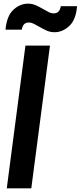

<svg xmlns="http://www.w3.org/2000/svg" viewBox="-20 -1029 441 1049"><path d="M381 -853ZM278 -853Q254 -853 233.5 -862.5Q213 -872 196 -882Q179 -892 165 -899Q151 -906 137 -906Q105 -906 99 -867H10Q17 -942 53 -975.5Q89 -1009 133 -1009Q157 -1009 177.5 -999.5Q198 -990 215 -980Q232 -970 246 -963Q260 -956 274 -956Q306 -956 312 -995H401Q395 -921 358.5 -887Q322 -853 278 -853ZM151 0H17L119 -780H253Z"/></svg>

Font: Tanohe Sans SemiBold
Style: Italic
Weight: 600
Designer: Village Type and Design LLC & Cristiano Sobral
Foundry: Cooper Hewitt Smithsonian Design Museum
Version: Version 1.00;September 29, 2021;FontCreator 13.0.0.2655 64-b